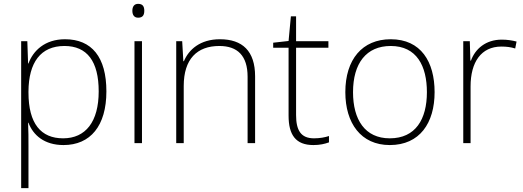

<svg xmlns="http://www.w3.org/2000/svg" viewBox="-20 -744 2721 998"><path d="M318 -540C213 -540 152 -480 128 -414H126L122 -530H90V234H128V16C128 -23 128 -66 126 -106H128C152 -42 210 10 310 10C450 10 533 -90 533 -269C533 -447 457 -540 318 -540ZM315 -505C433 -505 493 -425 493 -269C493 -111 425 -25 308 -25C193 -25 128 -101 128 -263V-269C129 -419 191 -505 315 -505Z M698 -724C677 -724 668 -709 668 -688C668 -667 677 -652 698 -652C723 -652 730 -667 730 -688C730 -709 723 -724 698 -724ZM718 -530H679V0H718Z M1123 -540C1020 -540 961 -486 936 -426H933L927 -530H896V0H935V-297C935 -437 1004 -505 1120 -505C1214 -505 1267 -455 1267 -345V0H1306V-347C1306 -479 1240 -540 1123 -540Z M1612 -25C1543 -25 1519 -68 1519 -146V-496H1687V-530H1519V-659H1492L1480 -531L1400 -522V-496H1480V-143C1480 -43 1517 10 1609 10C1643 10 1668 4 1690 -4V-37C1669 -30 1643 -25 1612 -25Z M2239 -265C2239 -423 2168 -540 2011 -540C1863 -540 1775 -435 1775 -265C1775 -104 1856 10 2006 10C2162 10 2239 -105 2239 -265ZM1815 -265C1815 -415 1884 -505 2011 -505C2146 -505 2199 -401 2199 -265C2199 -124 2140 -25 2006 -25C1877 -25 1815 -122 1815 -265Z M2588 -538C2505 -538 2450 -490 2428 -429H2425L2422 -530H2388V0H2426V-295C2426 -421 2481 -502 2586 -502C2614 -502 2635 -499 2658 -492L2665 -528C2642 -534 2617 -538 2588 -538Z"/></svg>

Font: Noto Sans Gurmukhi UI ExtraLight
Style: Regular
Weight: 200
Designer: Jelle Bosma - Monotype Design Team
Foundry: Monotype Imaging Inc.
Version: Version 2.004